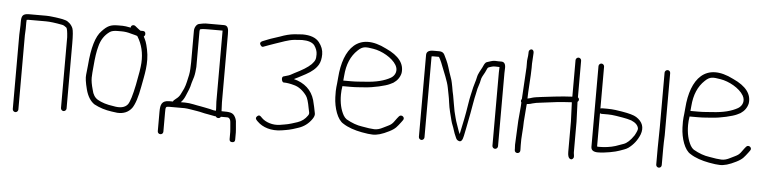

<svg xmlns="http://www.w3.org/2000/svg" viewBox="-42 -727 4124 1027"><g transform="rotate(5 2020.5 -213.0)"><path d="M55 45C62.9 45 70 37.9 70 30V-369C70 -379.7 70.5 -391 71.6 -403V-437C71.6 -442.3 71.9 -447.3 72.4 -452C75.1 -452.7 78.5 -453 82.8 -453H175.6C196.7 -453 226.2 -449.3 264.1 -442C270.9 -440.8 278.7 -436.4 287.6 -429C291.7 -423.9 294.6 -406.9 296.4 -378V2C296.4 9.9 303.5 17 311.4 17C319.3 17 326.4 9.9 326.4 2V-347C326.4 -390 324.2 -417.1 319.9 -428.3C312.5 -447.3 294.5 -464 278.5 -468.3L262.8 -472.5C259.1 -473.5 253.2 -474.5 245.3 -475.6C227.4 -477.9 196.9 -483 175.6 -483H82.8C46.7 -483 42 -469 42 -437V-420L40 -369V30C40 37.9 47.1 45 55 45Z M670.2 -416C695.7 -375.2 706.9 -328.4 703.8 -275.6C702.5 -252 696.1 -212.3 684.8 -156.4C673.4 -100.5 662.5 -65 652.2 -50C637.3 -30.6 610.9 -24.9 573.2 -33C539.1 -37.5 511.1 -46.2 489.2 -59C472.8 -68.8 462.1 -85.5 457.2 -109C440.4 -167.9 446.1 -181.9 450.2 -235C453.8 -281.5 459.1 -317.2 466.2 -342C475 -378.8 493.3 -406.8 521.3 -426C530.1 -432 543.7 -435 562.2 -435H583.2C600.2 -435 616.9 -432.5 633.4 -427.5C646.4 -423.6 670.2 -419.3 670.2 -416ZM562.2 -465C522.1 -465 504.3 -456.2 476.2 -426C446.2 -396 427.5 -333.3 420.2 -238C418.9 -220.7 417.1 -203.8 414.9 -187.5C412.7 -171.2 416.3 -145.1 425.7 -109.1C435.2 -73.2 451 -47.8 473.2 -33C502.1 -17.6 533.7 -7.6 568.2 -3L598.2 1C631.9 3 657.9 -8 676.2 -32C691.4 -53.7 704 -92.9 714.2 -149.5C725.6 -213 743 -277.1 727.4 -350.2C719.2 -389.2 714.7 -397 704.2 -418C708.9 -421.3 711.2 -426 711.2 -432C711.2 -442 706.2 -447 696.2 -447H684.2C681.5 -448.3 675.2 -453 665.2 -461L654.2 -470C644.6 -477.2 630.2 -472.1 630.2 -459C610.2 -463 595.7 -465 586.7 -465Z M1126.4 -516H1028.1C1022.2 -516 1011 -514.2 993.6 -510.5C979.4 -508 968.6 -489 968.6 -472V-302C968.6 -286.3 968.2 -274.8 967.4 -267.2C965.8 -252.4 966.4 -246.1 963.4 -233.5C958.2 -211.4 953.3 -181.8 943.7 -159.7C929.6 -132.4 927 -117.1 905.1 -101.2C895.7 -94.4 890.7 -89 890 -85H871C829.8 -85 823 -63.2 823 -24V80C823 88.8 829.5 95 838 95C846.5 95 853 88.8 853 80V-24C853 -51.9 853.8 -55 871 -55H955.4C969.8 -55 1010.1 -47.2 1024.1 -45.2C1042.4 -42.5 1061.4 -36.3 1078.8 -34L1121.4 -26H1125.4C1128.1 -20.7 1132.6 -18 1138.9 -18C1145.2 -18 1149.7 -20.7 1152.4 -26H1170.4H1187.3C1199.2 -26 1205.4 -11.7 1205.4 0L1208.4 35C1209.1 41 1209.4 46 1209.4 50V89C1209.4 99 1214.4 104 1224.4 104C1234.4 104 1239.4 99 1239.4 89V50C1239.4 45.3 1239.1 40 1238.4 34L1235.4 0C1235.4 -10 1232.9 -20 1227.9 -30C1215.3 -55.2 1198.2 -56 1153.4 -56L1151.4 -104V-470C1151.4 -496.6 1148.7 -516 1126.4 -516ZM1121.4 -486V-104L1123.4 -67V-56H1121.4C1108.1 -56 1094.6 -62.2 1081.7 -64C1067.3 -66 1058.1 -69.8 1040.2 -72.2C1016.2 -75.5 984 -85 955.4 -85H932C943.1 -96.1 950.6 -109 956.5 -123.8C968.6 -154.2 973.6 -159.6 981 -193.8L991.1 -226.5C995.7 -244.1 996.8 -260.2 998.6 -280V-472C998.6 -474 999 -476.8 999.8 -480.5C1000.6 -484.2 1016 -486 1045.9 -486Z M1549.2 -473C1581.6 -473 1604 -465.7 1616.2 -451C1627.5 -435.1 1633.2 -419.1 1633.2 -403C1633.2 -376 1630.5 -369.6 1612.2 -349C1594.1 -330.9 1562.9 -312.2 1523.6 -293C1517.5 -289.7 1511.1 -286.2 1504.6 -282.6C1493 -276.2 1478.6 -274.6 1466.4 -270C1454.9 -265.7 1460.8 -239.2 1470.4 -238C1487.4 -238 1506.8 -234.9 1528.6 -228.6C1552.2 -222.4 1575.8 -205.6 1595.8 -178.1C1603.5 -167.4 1610.3 -145.4 1616.2 -112C1619.5 -93.1 1625.5 -85.4 1616.2 -73C1603.4 -53.9 1585.8 -40.5 1563.2 -33C1510.8 -15.7 1512.4 -17.7 1470.9 -10.5C1432.1 -4.2 1392.8 -18.4 1373.2 -38L1365.2 -46C1358.5 -52.7 1351.7 -52.3 1344.7 -45C1333.1 -32.9 1345.3 -23.9 1352.2 -17C1379.9 10.7 1426.8 26.6 1482.4 18C1514.9 12.6 1525.9 11.8 1569.2 -3.1C1599.5 -12.6 1623.9 -30.8 1642.2 -57.5C1650.2 -69.2 1653.4 -79.2 1651.7 -87.5C1647.2 -110.2 1642.8 -133.8 1636.2 -158C1620.5 -211.8 1581.5 -246.2 1524 -261C1533.8 -265.1 1553.5 -275.7 1585.3 -292.7C1617.2 -309.8 1639.1 -329.1 1651.2 -350.7C1659.2 -365.1 1663.2 -383.5 1663.2 -406.1C1663.2 -428.7 1655.2 -450 1639.2 -470C1621.6 -492 1591.6 -503 1549.2 -503L1505.6 -500C1480.4 -497.4 1456.4 -491 1430.2 -481C1418.9 -477 1407.7 -473.3 1396.7 -470C1373.9 -463.1 1360 -456.2 1338.2 -448C1329.1 -443.5 1325.7 -438.2 1327.9 -432.1C1330.5 -424.8 1338.1 -414 1348.2 -420L1378.2 -431C1386.9 -434.3 1396.4 -437.7 1406.7 -441C1441.9 -452.4 1474.3 -466.3 1507.2 -470Z M1787.8 -276C1788.5 -280 1789.3 -288.8 1790.3 -302.5C1794.8 -363 1814.6 -409.7 1849.9 -442.6C1876.7 -468.7 1893.4 -465.7 1933.7 -459.2C1979.1 -451.9 2036.3 -420.9 2058.5 -383.1C2074.7 -355.6 2063.8 -327.7 2041 -314C2007.5 -294.8 1963.8 -283.4 1903.2 -280C1879.2 -278.6 1861.5 -276 1830.3 -276ZM1785.8 -246H1830.3C1862.3 -246 1880.4 -248.6 1904.8 -250C1950.9 -252.6 2016.6 -268.3 2038 -279L2056 -288C2076.8 -301.8 2089.8 -320.2 2095 -343C2102.3 -393.6 2070.6 -434.6 2001.6 -466C1848 -544.6 1770.5 -445.9 1759.1 -289.3C1755.3 -236.1 1751.2 -239.5 1753.1 -184.2C1755 -126.6 1776 -64.2 1808.8 -46C1835.1 -28.5 1872.3 -16.2 1910.8 -9.1C1936.3 -4.4 1955.1 -2 1967.2 -2C1991.2 -0.5 2020.2 -9 2056.5 -27.5C2090.9 -45 2096.3 -55.9 2116 -81L2124 -92C2137.4 -108 2113 -125.7 2101 -111L2092 -100C2064.5 -60.2 2064.4 -65.3 2022.9 -44.2C2005.5 -35 1990.6 -30.7 1975.2 -31.2C1959.9 -31.7 1938 -34.7 1909.6 -40C1883 -43.5 1853.9 -53.8 1823.8 -71C1817.2 -75.7 1811.5 -82 1806.8 -90C1790.2 -119.2 1781.8 -155.8 1781.8 -200C1781.8 -214.7 1783.2 -230 1785.8 -246Z M2232 4C2239.9 4 2247 -3.1 2247 -11V-446C2249.7 -446.7 2252 -447 2254 -447H2286C2286.7 -447 2289.3 -442.6 2293.8 -433.9C2298.3 -425.2 2303.5 -412.9 2309.3 -397.2C2318.9 -371.2 2341.9 -321.1 2348 -286.9C2353.2 -257.1 2358 -241.3 2362 -208.2C2366.1 -174.1 2376.3 -140.1 2383 -112.5C2387.1 -95.7 2395.3 -80.3 2400 -62.9C2402.5 -53.5 2407.9 -39.7 2416.2 -21.5C2419.4 -14.5 2424.5 -10 2431.4 -8C2443.1 -3.3 2451.4 -13 2456.2 -37C2456.2 -37.8 2459.1 -52.1 2465 -80C2470.1 -104.3 2475.8 -136 2480.6 -160.5C2484.1 -178.2 2495.6 -249.3 2500.2 -265C2504.5 -288.5 2508.7 -305.3 2512.8 -315.4C2519.9 -333.3 2519 -349.7 2527.5 -363.9C2535.6 -377.4 2544 -393.5 2549.8 -408C2552.6 -415 2561.8 -415.3 2570.1 -418.6C2582.6 -423.6 2597.9 -421 2614 -421C2613.3 -410.3 2613 -400.3 2613 -391V2C2613 9.9 2620.1 17 2628 17C2635.9 17 2643 9.9 2643 2V-391C2643 -399.7 2643.3 -409.3 2644 -420C2644 -440.7 2636.3 -451 2621 -451H2605C2600.2 -451 2594.5 -451.2 2588 -451.7C2574.7 -452.7 2556.4 -444.5 2545.4 -441.5C2533.5 -438.3 2529 -423.3 2523.8 -412.5C2515.9 -396 2502.2 -376.7 2498.3 -355.4C2494.7 -336 2486.1 -314.3 2483.2 -300.3C2476.2 -266.8 2471.1 -252.1 2464.2 -207C2454.4 -142.8 2447.8 -115.8 2433 -45C2423.3 -65.3 2421.9 -76.7 2413.4 -98C2407.2 -113.5 2399.4 -146.7 2395.2 -163.2C2391.8 -177 2383.4 -233.4 2380.2 -248L2375.4 -270C2373.8 -277.3 2372.5 -285 2371.4 -293L2367 -315C2362.7 -336.7 2357.9 -343.2 2349.9 -369.2C2336.4 -412.7 2335.9 -417.1 2314 -461C2308.7 -471.7 2299.3 -477 2286 -477H2254C2229.3 -477 2217 -468.3 2217 -451V-11C2217 -3.1 2224.1 4 2232 4Z M2776.8 -530C2769.1 -530 2762 -522.9 2762 -515V-509C2762 -486.5 2756.3 -472.8 2758 -453V-431L2748 -261C2745.3 -257.7 2744 -254.3 2744 -251C2744 -247.7 2745 -244.7 2747 -242C2747 -223.1 2740 -161.9 2739 -143L2733 -14C2733.7 -4.7 2734 2.3 2734 7V14C2734 22.8 2740.5 29 2749 29C2757.5 29 2764 22.8 2764 14V7C2764 1.7 2763.8 -5.5 2763.5 -14.5C2762 -56.3 2769 -99.3 2769 -142L2776 -232C2776 -238.2 2779.4 -237 2786 -237.5C2790.5 -237.8 2797.6 -239.5 2807.1 -242.6C2816.6 -245.7 2832.7 -248.4 2855.3 -250.8C2877.9 -253.1 2905.8 -256.7 2940.4 -261.5C2963.7 -264.2 2993.9 -265.3 3015.9 -267L3019.9 -164V-1C3019.9 18.2 3023.7 30.2 3031.1 35C3038.6 39.7 3045.1 37.9 3050.4 29.5C3055.1 22.2 3049.9 7.6 3049.9 -1V-165L3045.9 -272C3054.6 -278.2 3054.5 -290.3 3045.9 -296V-493C3045.9 -500.9 3038.8 -508 3030.9 -508C3023 -508 3015.9 -500.9 3015.9 -493V-297C2979.3 -294.6 2962.5 -294.3 2920.2 -289.1C2884.1 -283.9 2820.7 -279 2801.4 -272.4C2793 -269.5 2787.2 -267.8 2784 -267.5C2780.8 -267.2 2778.7 -266.7 2777.6 -266C2777.6 -301.5 2785.6 -390.2 2785.6 -431V-454L2788.8 -509V-515C2788.8 -522.9 2783.1 -530 2776.8 -530Z M3509.7 41C3518.1 41 3524.2 34.2 3524.2 26V-62C3524.2 -83.3 3524.9 -107.3 3526.2 -134V-468C3526.2 -476.2 3520.1 -483 3511.7 -483C3503.4 -483 3496.2 -476.2 3496.2 -468V-174L3494.6 -62V26C3494.6 34.2 3501.4 41 3509.7 41ZM3171 -222C3173.7 -220 3176.3 -219 3179 -219H3215C3227 -219 3241.7 -217.7 3259 -215L3294.5 -209.1C3310 -206.6 3325.5 -202.9 3341 -198C3364.2 -188.3 3377.3 -175.2 3380.3 -158.6C3381.4 -152.3 3376.6 -139.5 3365.8 -120C3346.8 -91.9 3328.5 -75 3311.1 -69.3C3305.5 -67.5 3291.5 -62.5 3269 -54.3C3242.9 -46.1 3212.5 -42 3180 -42C3176 -42 3173 -42.3 3171 -43ZM3156 -487C3148.1 -487 3141 -479.9 3141 -472V-39C3141 -21 3153.3 -12 3178 -12C3216.2 -12 3272.6 -23.4 3293.1 -31.5C3308.1 -37.4 3326.1 -41.9 3338.6 -51C3365.3 -70.5 3385.1 -96.2 3397.8 -128C3411.3 -166 3400.4 -196.2 3365.3 -218.6C3352.1 -227 3325.9 -234.5 3286.6 -241C3266.9 -244.3 3239.1 -249 3208.3 -249H3184.8C3178.3 -249 3173.7 -248.3 3171 -247V-472C3171 -479.9 3163.9 -487 3156 -487Z M3651.8 -276C3652.5 -280 3653.3 -288.8 3654.3 -302.5C3658.8 -363 3678.6 -409.7 3713.9 -442.6C3740.7 -468.7 3757.4 -465.7 3797.7 -459.2C3843.1 -451.9 3900.3 -420.9 3922.5 -383.1C3938.7 -355.6 3927.8 -327.7 3905 -314C3871.5 -294.8 3827.8 -283.4 3767.2 -280C3743.2 -278.6 3725.5 -276 3694.3 -276ZM3649.8 -246H3694.3C3726.3 -246 3744.4 -248.6 3768.8 -250C3814.9 -252.6 3880.6 -268.3 3902 -279L3920 -288C3940.8 -301.8 3953.8 -320.2 3959 -343C3966.3 -393.6 3934.6 -434.6 3865.6 -466C3712 -544.6 3634.5 -445.9 3623.1 -289.3C3619.3 -236.1 3615.2 -239.5 3617.1 -184.2C3619 -126.6 3640 -64.2 3672.8 -46C3699.1 -28.5 3736.3 -16.2 3774.8 -9.1C3800.3 -4.4 3819.1 -2 3831.2 -2C3855.2 -0.5 3884.2 -9 3920.5 -27.5C3954.9 -45 3960.3 -55.9 3980 -81L3988 -92C4001.4 -108 3977 -125.7 3965 -111L3956 -100C3928.5 -60.2 3928.4 -65.3 3886.9 -44.2C3869.5 -35 3854.6 -30.7 3839.2 -31.2C3823.9 -31.7 3802 -34.7 3773.6 -40C3747 -43.5 3717.9 -53.8 3687.8 -71C3681.2 -75.7 3675.5 -82 3670.8 -90C3654.2 -119.2 3645.8 -155.8 3645.8 -200C3645.8 -214.7 3647.2 -230 3649.8 -246Z"/></g></svg>

Font: MewTooHand
Style: Condensed
Weight: 400
Designer: Mew Too, Robert Jablonski
Version: Version 0.77